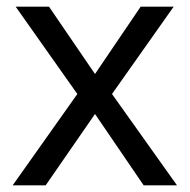

<svg xmlns="http://www.w3.org/2000/svg" viewBox="-20 -556 569 576"><path d="M212 -274 27 -536H127L265 -334L402 -536H501L316 -274L511 0H411L265 -214L117 0H18Z"/></svg>

Font: Noto Sans Thai Looped
Style: Regular
Weight: 400
Designer: Sasikarn Vongin, Ben Mitchell
Foundry: The Fontpad Ltd
Version: Version 1.001; ttfautohint (v1.8.4.7-5d5b)